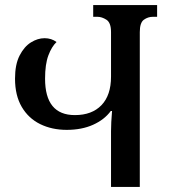

<svg xmlns="http://www.w3.org/2000/svg" viewBox="-20 -734 663 754"><path d="M346 -714H597V-668H580Q561 -668 545 -656.5Q529 -645 529 -608V0H416V-219Q416 -235 417 -254.5Q418 -274 420 -298H415Q390 -264 345.5 -244Q301 -224 242 -224Q184 -224 138 -246.5Q92 -269 65.5 -314Q39 -359 39 -425Q39 -481 57 -516Q75 -551 101.5 -567.5Q128 -584 155 -584Q182 -584 202 -569Q183 -551 170 -516.5Q157 -482 157 -425Q157 -282 274 -282Q341 -282 378.5 -321Q416 -360 416 -433V-608Q416 -645 398 -656.5Q380 -668 363 -668H346Z"/></svg>

Font: Noto Serif Georgian SemiCondensed Medium
Style: Regular
Weight: 500
Width: 4
Designer: Monotype Design Team, Akaki Razmadze
Foundry: Google LLC
Version: Version 2.003; ttfautohint (v1.8.4.7-5d5b)